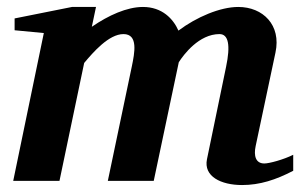

<svg xmlns="http://www.w3.org/2000/svg" viewBox="-20 -520 866 552"><path d="M823 -29V-75C795 -61 754 -50 740 -50C715 -50 709 -72 715 -100L772 -369C789 -448 736 -500 665 -500C613 -500 545 -471 493 -432C478 -466 446 -500 391 -500C345 -500 292 -476 244 -443L256 -500H187L22 -467V-433L106 -425L18 0H151L222 -339C248 -370 293 -422 335 -422C378 -422 367 -368 359 -329L290 0H422L494 -341C508 -363 552 -422 611 -422C637 -422 643 -390 630 -328L575 -62C565 -13 615 12 676 12C727 12 773 -3 823 -29Z"/></svg>

Font: Veleka
Style: Bold Italic
Weight: 700
Italic angle: -12°
Designer: Stefan Peev, Context Ltd, 2016; SIL International, 1997-2014.
Foundry: Stefan Peev, Context Ltd, 2016
Version: Version 5.000